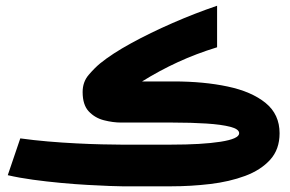

<svg xmlns="http://www.w3.org/2000/svg" viewBox="-20 -655 1021 675"><path d="M581.5 0H410.2Q397.5 0 365 -1.2Q332.5 -2.4 288.1 -4.9Q243.7 -7.3 193.8 -12Q144 -16.6 95.7 -23.2Q47.4 -29.8 7.3 -39.1L51.3 -168.5Q97.2 -162.1 148.4 -157.7Q199.7 -153.3 248.8 -150.9Q297.9 -148.4 338.9 -147.5Q379.9 -146.5 405.3 -146.5H581.1Q689.9 -146.5 755.4 -156.7Q820.8 -167 820.8 -186.5Q820.8 -201.2 789.6 -209.2Q758.3 -217.3 705.6 -220.7Q652.8 -224.1 587.9 -224.1H406.7Q377 -224.1 345.5 -232.2Q314 -240.2 292.2 -263.2Q270.5 -286.1 270.5 -331.5Q270.5 -366.7 291.5 -391.4Q312.5 -416 332 -432.1Q374 -466.3 440.9 -502.9Q507.8 -539.6 586.7 -574Q665.5 -608.4 743.2 -634.8V-488.8Q669.9 -466.3 605.2 -436.5Q540.5 -406.7 479.5 -368.7H590.3Q696.3 -368.7 780.5 -350.8Q864.7 -333 913.8 -293Q962.9 -252.9 962.9 -186.5Q962.9 -129.9 929.9 -93.5Q897 -57.1 841.8 -36.6Q786.6 -16.1 719 -8.1Q651.4 0 581.5 0Z"/></svg>

Font: Vazir Black FD
Style: Black-FD
Weight: 900
Designer: Saber Rastikerdar
Foundry: Saber Rastikerdar
Version: Version 30.0.0